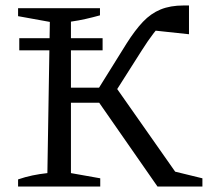

<svg xmlns="http://www.w3.org/2000/svg" viewBox="-20 -681 759 701"><path d="M46 0V-26Q72 -35 98.5 -40.5Q125 -46 153 -49L162 -601L46 -622V-651H345V-625Q320 -618 293.5 -612Q267 -606 239 -602V-49L346 -30V0ZM201 -306V-361H375V-306ZM555 0 324 -332 391 -380 645 -18 592 -61 719 -30V0ZM382 -315 323 -331 442 -522Q473 -571 502 -601.5Q531 -632 566.5 -646.5Q602 -661 650 -661Q655 -661 660.5 -661Q666 -661 670 -661V-556L530 -571L581 -600Q562 -587 541.5 -560.5Q521 -534 497 -496ZM50.4 -541.5H354.6V-497.3H50.4Z"/></svg>

Font: Piazzolla 24pt
Style: Regular
Weight: 400
Designer: Juan Pablo del Peral
Foundry: Huerta Tipografica
Version: Version 2.005